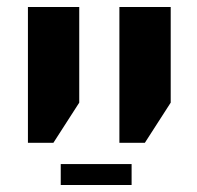

<svg xmlns="http://www.w3.org/2000/svg" viewBox="-20 -622 563 550"><path d="M322 -213V-602H469V-328L395 -213ZM60 -213V-602H207V-328L133 -213ZM154 -92V-152H357V-92Z"/></svg>

Font: Noto Sans Hebrew SemiCondensed
Style: Bold
Weight: 700
Width: 4
Designer: Monotype Design Team
Foundry: Monotype Imaging Inc.
Version: Version 2.004; ttfautohint (v1.8.4.7-5d5b)